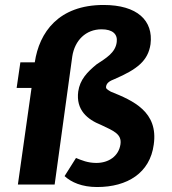

<svg xmlns="http://www.w3.org/2000/svg" viewBox="-20 -743 691 773"><path d="M397 -723C216 -723 138 -613 120 -492H62L47 -389H107L52 0H200L271 -516C281 -580 325 -625 389 -625C434 -625 454 -605 450 -574C445 -530 405 -508 369 -484C330 -452 302 -422 295 -375C285 -300 332 -262 387 -240C438 -216 471 -203 465 -162C458 -114 417 -87 368 -87C333 -87 308 -98 286 -107L240 -34C267 -9 310 10 371 10C493 10 584 -47 599 -161C618 -293 516 -338 426 -374C411 -383 406 -386 407 -394C409 -409 421 -417 442 -425C532 -464 576 -498 586 -565C598 -660 533 -723 397 -723Z"/></svg>

Font: United Sans
Style: Bold Italic
Weight: 700
Italic angle: -8°
Designer: Pablo Impallari, Rodrigo Fuenzalida (Modified by Dan O. Williams)
Version: Version 1.000;PS 001.000;hotconv 1.0.88;makeotf.lib2.5.64775